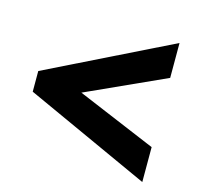

<svg xmlns="http://www.w3.org/2000/svg" viewBox="-82 -706 711 691"><g transform="rotate(15 273.5 -361.0)"><path d="M505 -102V-232L210 -356L505 -490V-620L40 -391V-314Z"/></g></svg>

Font: Noto Sans Lao SemiCondensed ExtraBold
Style: Regular
Weight: 800
Width: 4
Designer: Monotype Design Team
Foundry: Monotype Imaging Inc.
Version: Version 2.003